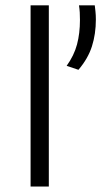

<svg xmlns="http://www.w3.org/2000/svg" viewBox="-20 -680 370 700"><path d="M91.5 0V-660.5H158V0ZM325.5 -660.5Q326.5 -652 328 -638.5Q329.5 -625 329.5 -609Q329.5 -556 315.2 -511.2Q301 -466.5 266 -425.5L223 -440Q250 -477.5 260.8 -518Q271.5 -558.5 271.5 -607Q271.5 -621.5 270.8 -634.5Q270 -647.5 268 -660.5Z"/></svg>

Font: Anek Latin Expanded Light
Style: Regular
Weight: 300
Width: 7
Designer: Yesha Goshar
Foundry: Ek Type
Version: Version 1.003